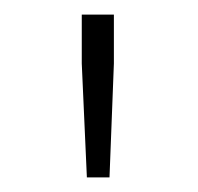

<svg xmlns="http://www.w3.org/2000/svg" viewBox="-20 -783 271 263"><path d="M99 -540 92 -696V-763H136V-696L130 -540Z"/></svg>

Font: Noto Sans JP
Style: Regular
Weight: 100
Designer: Ryoko NISHIZUKA 西塚涼子 (kana, bopomofo & ideographs); Paul D. Hunt (Latin, Greek & Cyrillic); Sandoll Communications 산돌커뮤니
Foundry: Adobe
Version: Version 2.004;hotconv 1.0.118;makeotfexe 2.5.65603